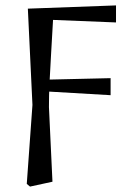

<svg xmlns="http://www.w3.org/2000/svg" viewBox="-20 -500 453 710"><path d="M79 180 100 -112 83 -468 409 -480V-417L136 -428L178 -459Q173 -366 169 -302Q165 -238 163 -192Q161 -146 161 -104L174 172L91 190ZM132 -163V-205L389 -211V-148Z"/></svg>

Font: Source Serif 4 Variable
Style: Regular
Weight: 400
Designer: Frank Grießhammer
Foundry: Adobe
Version: Version 4.005;hotconv 1.1.0;makeotfexe 2.6.0